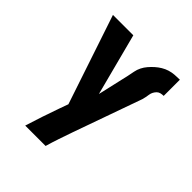

<svg xmlns="http://www.w3.org/2000/svg" viewBox="-203 -660 1006 1006"><g transform="rotate(45 300.0 -156.5)"><path d="M147 215Q162 167 177.5 120Q193 73 210 26L228 -24L62 -520H213L303 -175L343 -350Q347 -369 350.5 -387.5Q354 -406 362.5 -423Q371 -440 383.5 -454.5Q396 -469 410 -481.5Q424 -494 440.5 -504Q457 -514 475 -519.5Q493 -525 512 -526.5Q531 -528 550 -528V-408Q539 -408 528.5 -405.5Q518 -403 510.5 -395.5Q503 -388 498 -378.5Q493 -369 491.5 -358.5Q490 -348 488 -337.5Q486 -327 483 -317L347 66Q334 103 321.5 140Q309 177 298 215Z"/></g></svg>

Font: Iosevka Heavy Extended
Style: Regular
Weight: 900
Width: 7
Monospace: yes
Designer: Belleve Invis
Foundry: Belleve Invis
Version: Version 32.5.0; ttfautohint (v1.8.4)